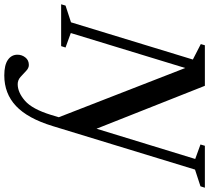

<svg xmlns="http://www.w3.org/2000/svg" viewBox="-82 -650 975 895"><g transform="rotate(90 405.5 -202.5)"><path d="M545.5 40Q510 156 452 210.5Q394 265 309.5 265Q261 265 237 248.2Q213 231.5 213 203.5Q213 183 225.8 166.8Q238.5 150.5 261 150.5Q275.5 150.5 288.8 163.5Q302 176.5 316.8 189.5Q331.5 202.5 350.5 202.5Q388.5 202.5 427.5 168.8Q466.5 135 493.5 47.5L504.5 11L275 -578.5L112 -45L179.5 -20.5L173 0H-22L-16 -20.5L62 -46L235.5 -614L163.5 -651L169 -670H358L558 -165L699 -625L631.5 -649.5L637.5 -670H833L826.5 -649.5L748.5 -624Z"/></g></svg>

Font: Newsreader 16pt SemiBold
Style: Italic
Weight: 600
Italic angle: -17°
Designer: Hugues Gentile
Foundry: Production Type
Version: Version 1.003; ttfautohint (v1.8.3)